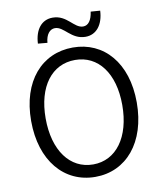

<svg xmlns="http://www.w3.org/2000/svg" viewBox="-100 -1015 937 1108"><g transform="rotate(-10 368.5 -461.0)"><path d="M369 13C550 13 678 -135 678 -369C678 -602 550 -745 369 -745C187 -745 59 -602 59 -369C59 -135 187 13 369 13ZM369 -60C233 -60 144 -181 144 -369C144 -556 233 -672 369 -672C504 -672 593 -556 593 -369C593 -181 504 -60 369 -60ZM453 -793C517 -793 558 -845 562 -927L507 -931C500 -881 480 -854 450 -854C396 -854 369 -935 284 -935C219 -935 179 -883 175 -802L230 -797C234 -846 257 -873 287 -873C340 -873 369 -793 453 -793Z"/></g></svg>

Font: Noto Sans CJK HK DemiLight
Style: Regular
Weight: 350
Designer: Ryoko NISHIZUKA 西塚涼子 (kana, bopomofo & ideographs); Paul D. Hunt (Latin, Greek & Cyrillic); Sandoll Communications 산돌커뮤니
Foundry: Adobe
Version: Version 2.004;hotconv 1.0.118;makeotfexe 2.5.65603